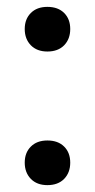

<svg xmlns="http://www.w3.org/2000/svg" viewBox="-20 -528 276 559"><path d="M118 -378Q87.5 -378 69.8 -396.2Q52 -414.5 52 -443.5Q52 -472.5 69.8 -490.2Q87.5 -508 118 -508Q149 -508 166.8 -490.2Q184.5 -472.5 184.5 -443.5Q184.5 -414.5 166.8 -396.2Q149 -378 118 -378ZM118 11Q87.5 11 69.8 -7.2Q52 -25.5 52 -54.5Q52 -83.5 69.8 -101.2Q87.5 -119 118 -119Q149 -119 166.8 -101.2Q184.5 -83.5 184.5 -54.5Q184.5 -25.5 166.8 -7.2Q149 11 118 11Z"/></svg>

Font: Commissioner
Style: Regular
Weight: 400
Designer: Kostas Bartsokas
Foundry: Kostas Bartsokas
Version: Version 1.000; ttfautohint (v1.8.3)